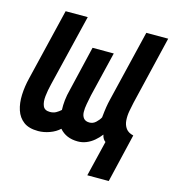

<svg xmlns="http://www.w3.org/2000/svg" viewBox="-101 -610 763 839"><g transform="rotate(15 280.0 -190.0)"><path d="M370 144 409 -17Q404 -20 399 -27.5Q394 -35 392 -46Q380 -30 364 -16.5Q348 -3 329.5 4.5Q311 12 291 12Q238 12 208 -23Q190 -6 163.5 3.5Q137 13 112 13Q70 13 46 -5Q22 -23 12 -53.5Q2 -84 3.5 -122Q5 -160 15 -200L93 -524H193L114 -198Q107 -170 104 -143Q101 -116 108.5 -98.5Q116 -81 140 -81Q156 -81 167.5 -87.5Q179 -94 189 -103Q188 -124 190.5 -147.5Q193 -171 200 -197L248 -400H344L295 -197Q291 -177 287 -156.5Q283 -136 283.5 -119Q284 -102 292.5 -91.5Q301 -81 319 -81Q335 -81 347.5 -92.5Q360 -104 367 -117Q370 -147 373 -165.5Q376 -184 380 -200L458 -524H557L483 -214Q479 -196 475 -174.5Q471 -153 472.5 -132Q474 -111 485 -96Q496 -81 519 -76L467 144Z"/></g></svg>

Font: Ubuntu Sans Mono SemiBold
Style: Italic
Weight: 600
Italic angle: -13.5°
Monospace: yes
Designer: Dalton Maag Ltd
Foundry: Dalton Maag Ltd
Version: Version 1.006